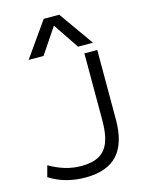

<svg xmlns="http://www.w3.org/2000/svg" viewBox="-145 -1086 897 1182"><g transform="rotate(-15 303.5 -495.0)"><path d="M250 10Q121 10 22 -53L41 -124Q93 -94 142.5 -79.5Q192 -65 245 -65Q314 -65 357 -89Q400 -113 420 -165Q440 -217 440 -300V-730H522V-287Q522 -137 455.5 -63.5Q389 10 250 10ZM98 -780 253 -1000H352L508 -780H413L304 -942H302L193 -780Z"/></g></svg>

Font: M PLUS 2
Style: Regular
Weight: 400
Designer: Coji Morishita
Foundry: UNDERFOREST DESIGN
Version: Version 1.001